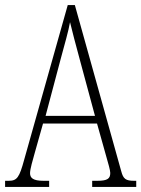

<svg xmlns="http://www.w3.org/2000/svg" viewBox="-21 -734 555 754"><path d="M-1 0H172V-24H150C109 -24 97 -35 97 -54C97 -70 108 -107 115 -132L148 -249H360L397 -117C404 -93 412 -65 412 -55C412 -33 402 -24 361 -24H341V0H514V-24H506C473 -24 463 -31 455 -62L273 -714H245L74 -107C55 -37 46 -24 13 -24H-1ZM158 -279 218 -505C233 -561 248 -612 254 -647C262 -613 275 -564 295 -490L352 -279Z"/></svg>

Font: Noto Serif Sinhala ExtraCondensed ExtraLight
Style: Regular
Weight: 200
Width: 2
Designer: Jelle Bosma - Monotype Design Team
Foundry: Monotype Imaging Inc.
Version: Version 2.007